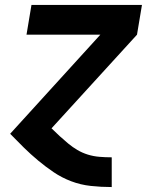

<svg xmlns="http://www.w3.org/2000/svg" viewBox="-20 -540 640 775"><path d="M430 215Q388 215 346.5 210.5Q305 206 267 191.5Q229 177 196.5 155Q164 133 134 108Q104 83 76 55.5Q48 28 21 0L385 -400H87L107 -520H553L533 -400L188 -22Q204 -6 221 9.5Q238 25 255.5 39.5Q273 54 292.5 65.5Q312 77 334.5 84Q357 91 381.5 93Q406 95 430 95H431V215Z"/></svg>

Font: Iosevka Aile Heavy
Style: Italic
Weight: 900
Italic angle: -9°
Designer: Belleve Invis
Foundry: Belleve Invis
Version: Version 31.1.0; ttfautohint (v1.8.4)